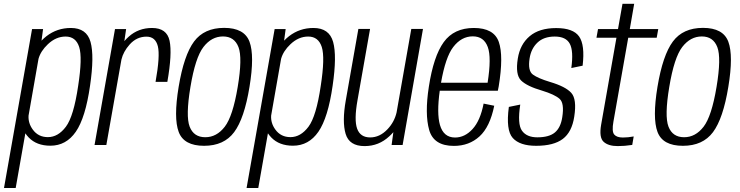

<svg xmlns="http://www.w3.org/2000/svg" viewBox="-76 -744 3796 985"><path d="M-55.5 220.5 88.5 -595H145L137 -535.5Q148 -547 162.5 -558.5Q217 -600.5 287.5 -600.5Q368.5 -600.5 388.5 -528.8Q408.5 -457 386 -304.5Q362.5 -140 313 -68.2Q263.5 3.5 182.5 3.5Q112 3.5 71.5 -38.5Q61.5 -49 54 -60L4.5 220.5ZM70.5 -151Q68 -112.5 92 -79.5Q120 -40.5 169.5 -40.5Q222 -40.5 262 -93.8Q302 -147 325 -303.5Q347.5 -449 330.2 -502.8Q313 -556.5 260.5 -556.5Q211 -556.5 169.5 -517Q132.5 -482 121.5 -442Z M722 -324Q746 -457.5 733.8 -506.8Q721.5 -556 675.5 -556Q625 -556 589 -515.5Q556.5 -479 547 -438.5L469.5 0H409L514 -595H571L562 -533Q572 -545 584.5 -556Q634 -600.5 704 -600.5Q780 -600.5 794 -534.8Q808 -469 782.5 -324Z M971 4Q867.5 4 840.8 -67Q814 -138 840.5 -298.5Q867.5 -461 919.5 -531Q971.5 -601 1074 -601Q1177.5 -601 1204 -530Q1230.5 -459 1204 -298.5Q1177.5 -136 1125.2 -66Q1073 4 971 4ZM977 -40Q1035.5 -40 1077 -93.8Q1118.5 -147.5 1143.5 -298Q1168.5 -447.5 1147.5 -502.2Q1126.5 -557 1068 -557Q1009.5 -557 967.8 -503Q926 -449 901 -298Q876 -148.5 897 -94.2Q918 -40 977 -40Z M1189 220.5 1333 -595H1389.5L1381.5 -535.5Q1392.5 -547 1407 -558.5Q1461.5 -600.5 1532 -600.5Q1613 -600.5 1633 -528.8Q1653 -457 1630.5 -304.5Q1607 -140 1557.5 -68.2Q1508 3.5 1427 3.5Q1356.5 3.5 1316 -38.5Q1306 -49 1298.5 -60L1249 220.5ZM1315 -151Q1312.5 -112.5 1336.5 -79.5Q1364.5 -40.5 1414 -40.5Q1466.5 -40.5 1506.5 -93.8Q1546.5 -147 1569.5 -303.5Q1592 -449 1574.8 -502.8Q1557.5 -556.5 1505 -556.5Q1455.5 -556.5 1414 -517Q1377 -482 1366 -442Z M1933 0 1942 -66Q1932.5 -55 1921.5 -45Q1867.5 5.5 1794.5 5.5Q1716 5.5 1697.2 -57Q1678.5 -119.5 1698 -229.5L1762.5 -595.5H1822.5L1758 -229.5Q1740 -128.5 1756.2 -83.8Q1772.5 -39 1823 -39Q1872 -39 1911.5 -80.5Q1947 -117.5 1958.5 -167L2034 -595.5H2094L1989.5 0Z M2252.5 4.5Q2149 4.5 2125.8 -77.2Q2102.5 -159 2124 -298.5Q2148 -455.5 2200.5 -528Q2253 -600.5 2355 -600.5Q2458 -600.5 2483 -528.8Q2508 -457 2482.5 -301Q2480.5 -288 2478 -278.5H2180Q2164 -162.5 2181 -103Q2199.5 -38.5 2258.5 -38.5Q2308.5 -38.5 2348.2 -81.8Q2388 -125 2405 -212.5L2459.5 -201.5Q2437.5 -93 2384 -44.2Q2330.5 4.5 2252.5 4.5ZM2186.5 -319.5H2425.5Q2446 -449.5 2426.5 -502.5Q2406.5 -557.5 2349.5 -557.5Q2291 -557.5 2249 -502.5Q2209.5 -451 2186.5 -319.5Z M2674.5 4Q2590.5 4 2554.5 -36.2Q2518.5 -76.5 2534.5 -195.5L2593 -207.5Q2577.5 -107.5 2601.8 -73.5Q2626 -39.5 2680.5 -39.5Q2741 -39.5 2770.8 -64.5Q2800.5 -89.5 2808.5 -142.5Q2820 -215 2794.5 -237.2Q2769 -259.5 2705 -279Q2627.5 -301.5 2597.2 -331.2Q2567 -361 2580.5 -444Q2592 -516.5 2641.2 -558.2Q2690.5 -600 2777.5 -600Q2864.5 -600 2895 -556.8Q2925.5 -513.5 2913 -407L2855 -395Q2867 -482.5 2847.2 -519.5Q2827.5 -556.5 2770 -556.5Q2713.5 -556.5 2681 -525.2Q2648.5 -494 2641 -444.5Q2631 -381 2657.8 -361.5Q2684.5 -342 2746 -323.5Q2825.5 -300 2854.8 -267.5Q2884 -235 2870 -145.5Q2858 -66.5 2811.2 -31.2Q2764.5 4 2674.5 4Z M3093 5.5Q3045 5.5 3020.8 -16.5Q2996.5 -38.5 3008 -104.5L3086.5 -550.5H2984L2992 -595H3094.5L3117.5 -724.5H3177.5L3155 -595H3301L3293 -550.5H3147L3071 -120Q3062 -69.5 3075 -54Q3088 -38.5 3119.5 -38.5Q3146 -38.5 3175 -44L3167.5 -0.5Q3128.5 5.5 3093 5.5Z M3427.5 4Q3324 4 3297.2 -67Q3270.5 -138 3297 -298.5Q3324 -461 3376 -531Q3428 -601 3530.5 -601Q3634 -601 3660.5 -530Q3687 -459 3660.5 -298.5Q3634 -136 3581.8 -66Q3529.5 4 3427.5 4ZM3433.5 -40Q3492 -40 3533.5 -93.8Q3575 -147.5 3600 -298Q3625 -447.5 3604 -502.2Q3583 -557 3524.5 -557Q3466 -557 3424.2 -503Q3382.5 -449 3357.5 -298Q3332.5 -148.5 3353.5 -94.2Q3374.5 -40 3433.5 -40Z"/></svg>

Font: Anybody Light
Style: Italic
Weight: 300
Italic angle: -10°
Designer: Tyler Finck
Foundry: Etcetera Type Company
Version: Version 1.010; ttfautohint (v1.8.3) -l 8 -r 50 -G 200 -x 14 